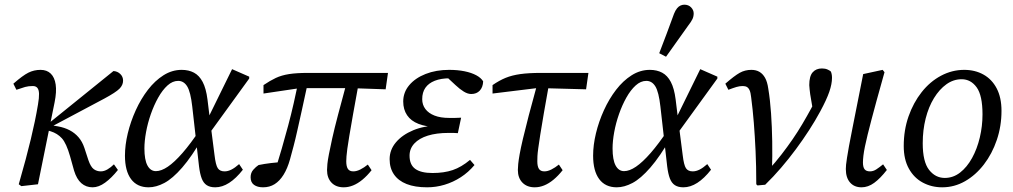

<svg xmlns="http://www.w3.org/2000/svg" viewBox="-20 -786 4320 819"><path d="M60 0Q77 -59 89.5 -106Q102 -153 111.5 -192.5Q121 -232 128.5 -268Q136 -304 142 -340Q147 -369 146.5 -386Q146 -403 139.5 -411Q133 -419 120 -419Q101 -419 87 -415Q73 -411 50 -403L37 -429Q77 -464 101 -476Q125 -488 153 -488Q180 -488 196.5 -472Q213 -456 217.5 -425.5Q222 -395 213 -350L142 0L71 8ZM375 13Q347 13 327 -4.5Q307 -22 296 -58L279 -119Q263 -175 244 -196Q225 -217 196 -226L168 -234V-248H173L183 -256L464 -483Q481 -482 493 -470.5Q505 -459 505 -442Q505 -423 489.5 -407.5Q474 -392 426 -366L189 -240L192 -253L227 -247Q255 -242 277 -230.5Q299 -219 315 -200.5Q331 -182 340 -155L357 -103Q367 -74 380 -64.5Q393 -55 410 -55Q424 -55 438.5 -63.5Q453 -72 466 -85L483 -61Q456 -27 428.5 -7Q401 13 375 13Z M614 13Q565 13 539 -22Q513 -57 513 -122Q513 -167 525 -217Q537 -267 559 -315.5Q581 -364 611 -403Q641 -442 677.5 -465Q714 -488 755 -488Q785 -488 807.5 -476Q830 -464 844.5 -436.5Q859 -409 865 -362L876 -272L879 -250L895 -125Q900 -82 909 -68.5Q918 -55 938 -55Q952 -55 967 -62.5Q982 -70 1000 -86L1016 -62Q987 -25 957.5 -6Q928 13 898 13Q876 13 862 4Q848 -5 840.5 -24.5Q833 -44 829 -76L800 -332Q793 -394 778.5 -417.5Q764 -441 740 -441Q716 -441 694.5 -421.5Q673 -402 655 -370Q637 -338 623.5 -299.5Q610 -261 603 -222.5Q596 -184 596 -153Q596 -104 609 -80Q622 -56 645 -56Q668 -56 696 -75Q724 -94 758.5 -133.5Q793 -173 833 -233L852 -201H846Q798 -118 757 -71Q716 -24 681 -5.5Q646 13 614 13ZM869 -211 862 -271 970 -491 1043 -459V-451Z M1102 13Q1078 13 1063.5 2.5Q1049 -8 1049 -30Q1049 -49 1060.5 -62Q1072 -75 1083 -82Q1107 -87 1136 -90.5Q1165 -94 1193 -95L1182 -71L1153 -56Q1168 -104 1182 -152.5Q1196 -201 1209 -249.5Q1222 -298 1233 -346.5Q1244 -395 1254 -443L1295 -442Q1279 -367 1267.5 -315.5Q1256 -264 1248 -228Q1240 -192 1232.5 -163.5Q1225 -135 1217 -106Q1206 -67 1189.5 -40.5Q1173 -14 1151.5 -0.5Q1130 13 1102 13ZM1104 -387V-423Q1132 -442 1156.5 -453.5Q1181 -465 1213 -470Q1245 -475 1293 -475H1635L1625 -405L1480 -410H1259ZM1446 13Q1413 13 1394 -7Q1375 -27 1375 -61Q1375 -71 1376.5 -86.5Q1378 -102 1383 -128Q1388 -154 1397 -195Q1406 -236 1422 -296.5Q1438 -357 1461 -442H1512Q1496 -356 1486 -298.5Q1476 -241 1470 -206Q1464 -171 1461.5 -151Q1459 -131 1458 -119.5Q1457 -108 1457 -98Q1457 -76 1464 -65.5Q1471 -55 1487 -55Q1501 -55 1517 -63Q1533 -71 1549 -84L1565 -60Q1546 -36 1526 -19.5Q1506 -3 1486 5Q1466 13 1446 13Z M1802 13Q1750 13 1714.5 -1Q1679 -15 1660.5 -42Q1642 -69 1642 -107Q1642 -147 1669 -179Q1696 -211 1743 -230.5Q1790 -250 1848 -250L1846 -243Q1798 -245 1765.5 -257.5Q1733 -270 1716.5 -294.5Q1700 -319 1700 -353Q1700 -392 1725.5 -422.5Q1751 -453 1795.5 -470.5Q1840 -488 1896 -488Q1932 -488 1961.5 -482Q1991 -476 2011.5 -465Q2032 -454 2041 -439Q2040 -414 2026.5 -399.5Q2013 -385 1990 -385Q1975 -385 1958 -395.5Q1941 -406 1923 -423L1881 -462H1953L1958 -445Q1941 -449 1927 -450.5Q1913 -452 1898 -452Q1861 -452 1834.5 -441.5Q1808 -431 1794.5 -411.5Q1781 -392 1781 -363Q1781 -339 1794.5 -321Q1808 -303 1833.5 -293Q1859 -283 1896 -283Q1914 -283 1921 -283Q1928 -283 1947 -284L1933 -218Q1924 -219 1914 -219Q1904 -219 1893 -219Q1842 -219 1805 -207.5Q1768 -196 1747.5 -174Q1727 -152 1727 -122Q1727 -83 1751.5 -65.5Q1776 -48 1825 -48Q1874 -48 1911 -60.5Q1948 -73 1985 -104L2004 -82Q1978 -51 1945.5 -30Q1913 -9 1876.5 2Q1840 13 1802 13Z M2081 -387V-423Q2110 -443 2137 -454Q2164 -465 2199.5 -470Q2235 -475 2287 -475H2490L2480 -405L2295 -410H2269ZM2261 13Q2228 13 2208.5 -7Q2189 -27 2189 -61Q2189 -71 2190.5 -86.5Q2192 -102 2196.5 -127.5Q2201 -153 2210.5 -193.5Q2220 -234 2235.5 -293.5Q2251 -353 2274 -436L2325 -445Q2310 -361 2300 -304Q2290 -247 2284.5 -211Q2279 -175 2276 -153.5Q2273 -132 2272.5 -120Q2272 -108 2272 -98Q2272 -76 2279 -65.5Q2286 -55 2302 -55Q2316 -55 2332 -63Q2348 -71 2364 -84L2380 -60Q2361 -36 2341 -19.5Q2321 -3 2301 5Q2281 13 2261 13Z M2611 13Q2562 13 2536 -22Q2510 -57 2510 -122Q2510 -167 2522 -217Q2534 -267 2556 -315.5Q2578 -364 2608 -403Q2638 -442 2674.5 -465Q2711 -488 2752 -488Q2782 -488 2804.5 -476Q2827 -464 2841.5 -436.5Q2856 -409 2862 -362L2873 -272L2876 -250L2892 -125Q2897 -82 2906 -68.5Q2915 -55 2935 -55Q2949 -55 2964 -62.5Q2979 -70 2997 -86L3013 -62Q2984 -25 2954.5 -6Q2925 13 2895 13Q2873 13 2859 4Q2845 -5 2837.5 -24.5Q2830 -44 2826 -76L2797 -332Q2790 -394 2775.5 -417.5Q2761 -441 2737 -441Q2713 -441 2691.5 -421.5Q2670 -402 2652 -370Q2634 -338 2620.5 -299.5Q2607 -261 2600 -222.5Q2593 -184 2593 -153Q2593 -104 2606 -80Q2619 -56 2642 -56Q2665 -56 2693 -75Q2721 -94 2755.5 -133.5Q2790 -173 2830 -233L2849 -201H2843Q2795 -118 2754 -71Q2713 -24 2678 -5.5Q2643 13 2611 13ZM2866 -211 2859 -271 2967 -491 3040 -459V-451ZM2792 -559Q2808 -601 2824 -643Q2840 -685 2855 -727Q2861 -742 2868 -750.5Q2875 -759 2883 -762.5Q2891 -766 2899 -766Q2917 -766 2928 -754.5Q2939 -743 2939 -729Q2939 -716 2934 -705Q2929 -694 2915 -676Q2892 -643 2868 -610Q2844 -577 2821 -544Z M3206 0Q3206 -77 3203 -141.5Q3200 -206 3195.5 -262.5Q3191 -319 3184 -372Q3182 -391 3177.5 -401Q3173 -411 3166 -415Q3159 -419 3148 -419Q3135 -419 3121.5 -415Q3108 -411 3087 -403L3074 -429Q3113 -463 3135.5 -475.5Q3158 -488 3185 -488Q3205 -488 3219.5 -479.5Q3234 -471 3243.5 -454Q3253 -437 3257 -409Q3265 -361 3269 -303Q3273 -245 3274 -183Q3275 -121 3273 -59L3258 -61Q3288 -94 3313.5 -127Q3339 -160 3361 -192Q3383 -224 3402.5 -257Q3422 -290 3440 -323Q3448 -337 3452.5 -346.5Q3457 -356 3461 -366L3448 -313L3436 -384Q3435 -394 3433.5 -405Q3432 -416 3432 -423Q3432 -461 3446.5 -477.5Q3461 -494 3486 -494Q3500 -494 3510 -489.5Q3520 -485 3524 -481Q3526 -477 3527.5 -470Q3529 -463 3529 -454Q3529 -428 3517.5 -394.5Q3506 -361 3479 -311Q3458 -272 3431.5 -231Q3405 -190 3375 -149.5Q3345 -109 3312 -70.5Q3279 -32 3244 2L3211 5Z M3655 13Q3624 13 3606 -7.5Q3588 -28 3588 -65Q3588 -73 3589 -83.5Q3590 -94 3593 -113Q3596 -132 3601.5 -163Q3607 -194 3617 -243L3662 -470L3745 -488L3753 -478L3719 -356Q3707 -312 3697.5 -276Q3688 -240 3681 -211.5Q3674 -183 3669.5 -161Q3665 -139 3663 -122Q3661 -105 3661 -93Q3661 -73 3668 -64Q3675 -55 3691 -55Q3705 -55 3718 -63.5Q3731 -72 3747 -85L3763 -61Q3735 -25 3709 -6Q3683 13 3655 13Z M3999 13Q3954 13 3916.5 -7Q3879 -27 3857 -66.5Q3835 -106 3835 -163Q3835 -231 3855.5 -289.5Q3876 -348 3911.5 -393Q3947 -438 3994 -463Q4041 -488 4093 -488Q4139 -488 4175 -468Q4211 -448 4231.5 -409Q4252 -370 4252 -313Q4252 -248 4232 -189Q4212 -130 4177 -84.5Q4142 -39 4096.5 -13Q4051 13 3999 13ZM4010 -27Q4046 -27 4075.5 -50Q4105 -73 4126.5 -112Q4148 -151 4159.5 -199.5Q4171 -248 4171 -298Q4171 -379 4146 -413.5Q4121 -448 4082 -448Q4047 -448 4017 -426.5Q3987 -405 3964 -367.5Q3941 -330 3928.5 -280.5Q3916 -231 3916 -175Q3916 -96 3943 -61.5Q3970 -27 4010 -27Z"/></svg>

Font: Source Serif 4
Style: Italic
Weight: 400
Italic angle: -12°
Designer: Frank Grießhammer
Foundry: Adobe Systems Incorporated
Version: Version 4.004;hotconv 1.0.116;makeotfexe 2.5.65601